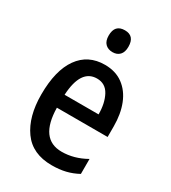

<svg xmlns="http://www.w3.org/2000/svg" viewBox="-184 -840 841 944"><g transform="rotate(30 236.0 -367.5)"><path d="M243 -549Q304 -549 346 -518Q388 -487 409.5 -433Q431 -379 431 -308V-248H143Q146 -72 271 -72Q341 -72 408 -110V-25Q375 -7 340 1.5Q305 10 262 10Q152 10 98 -65.5Q44 -141 44 -266Q44 -403 96 -476Q148 -549 243 -549ZM243 -471Q152 -471 144 -322H337Q337 -385 314 -428Q291 -471 243 -471ZM243 -745Q298 -745 298 -683Q298 -652 283 -636.5Q268 -621 243 -621Q217 -621 201.5 -636.5Q186 -652 186 -683Q186 -745 243 -745Z"/></g></svg>

Font: Noto Sans Condensed Medium
Style: Regular
Weight: 500
Width: 3
Designer: Monotype Design Team
Foundry: Monotype Imaging Inc.
Version: Version 2.013; ttfautohint (v1.8.4.7-5d5b)